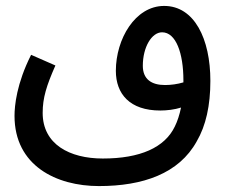

<svg xmlns="http://www.w3.org/2000/svg" viewBox="-20 -440 769 648"><path d="M314 188C462 188 584 146 644 37C675 -16 690 -84 690 -167C690 -309 636 -420 534 -420C436 -420 371 -308 371 -201C371 -123 418 -67 521 -67C543 -67 569 -70 591 -77C586 -53 579 -31 570 -13C536 58 453 95 327 95C215 95 124 47 124 -59C124 -110 137 -151 167 -219L85 -255C36 -158 29 -83 29 -49C29 119 170 188 314 188ZM462 -218C462 -281 492 -331 527 -331C574 -331 599 -260 599 -169C599 -167 599 -165 599 -162C579 -156 557 -153 537 -153C492 -153 462 -172 462 -218Z"/></svg>

Font: Noto Sans Arabic Cond Med
Style: Regular
Weight: 500
Width: 3
Designer: Monotype Design Team, Nadine Chahine, Nizar Qandah and Khaled Hosny
Foundry: Monotype Imaging Inc.
Version: Version 2.012